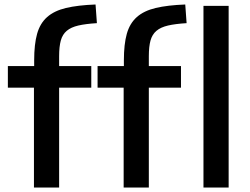

<svg xmlns="http://www.w3.org/2000/svg" viewBox="-20 -834 1110 854"><path d="M131 -444H15V-540H132V-566Q132 -637 145 -683.5Q158 -730 189.5 -758Q221 -786 273.5 -798.5Q326 -811 405 -814L411 -731Q361 -728 328.5 -720.5Q296 -713 277 -697Q258 -681 250.5 -654Q243 -627 243 -584V-540H386V-444H243V0H131ZM885 -808H997V0H885ZM530 -444H414V-540H531V-566Q531 -637 544 -683.5Q557 -730 588.5 -758Q620 -786 672.5 -798.5Q725 -811 804 -814L810 -731Q760 -728 727.5 -720.5Q695 -713 676 -697Q657 -681 649.5 -654Q642 -627 642 -584V-540H785V-444H642V0H530Z"/></svg>

Font: EncodeSans
Style: Medium
Weight: 500
Designer: Pablo Impallari, Andres Torresi
Foundry: Pablo Impallari, Andres Torresi
Version: Version 1.000; ttfautohint (v1.4.1)